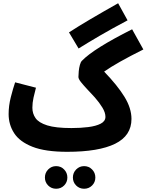

<svg xmlns="http://www.w3.org/2000/svg" viewBox="-20 -912 901 1180"><path d="M463 -614 404 -713Q461 -750 533 -792.5Q605 -835 706 -892L764 -787Q664 -734 591.5 -691.5Q519 -649 463 -614ZM393 21Q258 21 179.5 -10Q101 -41 67 -93.5Q33 -146 33 -211Q33 -262 46.5 -315Q60 -368 73 -406L201 -373Q193 -344 186 -312Q179 -280 179 -250Q179 -214 198.5 -186Q218 -158 270 -141.5Q322 -125 419 -125Q475 -125 522.5 -131Q570 -137 599 -152Q628 -167 628 -194Q628 -220 609.5 -250.5Q591 -281 563 -313Q539 -339 516 -363.5Q493 -388 477.5 -407.5Q462 -427 462 -439Q462 -454 464 -474.5Q466 -495 471 -513Q476 -531 483 -538Q555 -613 792 -732L861 -608Q777 -566 718.5 -533Q660 -500 620 -472Q702 -387 745 -317Q788 -247 788 -181Q788 -78 687.5 -28.5Q587 21 393 21ZM497 248Q468 248 448 228Q428 208 428 179Q428 150 448 129.5Q468 109 497 109Q526 109 546 129.5Q566 150 566 179Q566 208 546 228Q526 248 497 248ZM325 248Q296 248 276 228Q256 208 256 179Q256 150 276 129.5Q296 109 325 109Q354 109 374 129.5Q394 150 394 179Q394 208 374 228Q354 248 325 248Z"/></svg>

Font: Noto Sans Arabic UI Cn XBd
Style: Regular
Weight: 800
Width: 3
Designer: Monotype Design Team, Nadine Chahine and Nizar Qandah
Foundry: Monotype Imaging Inc.
Version: Version 2.010; ttfautohint (v1.8.4.7-5d5b)